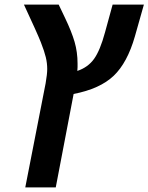

<svg xmlns="http://www.w3.org/2000/svg" viewBox="-20 -626 645 834"><path d="M222.2 188H89.8L178.2 -264.2Q185.1 -304.2 185.1 -326.2Q185.1 -351.6 179 -377.2Q172.9 -402.8 157.5 -442.1Q142.1 -481.4 84 -606H234.9L262.2 -548.8Q291 -488.8 304 -444.1Q316.9 -399.4 316.9 -350.1V-334.5L315.9 -317.9Q362.3 -333.5 388.7 -370.4Q415 -407.2 436 -484.9L469.2 -606H605L565.9 -467.8Q533.2 -353.5 473.9 -296.9Q414.6 -240.2 299.8 -217.8Z"/></svg>

Font: Cousine
Style: Bold Italic
Weight: 700
Italic angle: -12°
Monospace: yes
Designer: Steve Matteson
Foundry: Ascender Corporation
Version: Version 1.20